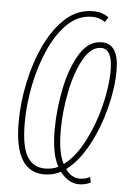

<svg xmlns="http://www.w3.org/2000/svg" viewBox="-54 -765 572 846"><g transform="rotate(5 232.0 -342.5)"><path d="M327 40Q355 40 379 28L374 4Q352 15 329 15Q291 15 266 -22Q321 -64 362 -140.5Q403 -217 426 -306.5Q449 -396 449 -474Q449 -592 374 -592Q315 -592 276.5 -529Q238 -466 219 -373Q200 -280 200 -190Q200 -80 231 -29Q218 -22 202 -19Q186 -16 172 -16Q119 -16 92.5 -61Q66 -106 66 -209Q66 -290 83 -375.5Q100 -461 133 -535Q166 -609 213 -654.5Q260 -700 321 -700Q341 -700 355.5 -694.5Q370 -689 379 -682L393 -704Q382 -712 365.5 -718.5Q349 -725 323 -725Q255 -725 202.5 -677.5Q150 -630 113.5 -553Q77 -476 58 -385.5Q39 -295 39 -209Q39 10 171 10Q210 10 244 -8Q258 12 279.5 26Q301 40 327 40ZM253 -43Q227 -90 227 -190Q227 -274 244.5 -361Q262 -448 295 -507.5Q328 -567 373 -567Q423 -567 423 -472Q423 -400 401.5 -314Q380 -228 341.5 -154Q303 -80 253 -43Z"/></g></svg>

Font: Noto Sans Display Condensed Thin
Style: Italic
Weight: 250
Width: 3
Italic angle: -12°
Designer: Monotype Design Team
Foundry: Monotype Imaging Inc.
Version: Version 1.900